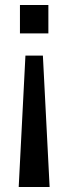

<svg xmlns="http://www.w3.org/2000/svg" viewBox="-20 -550 274 770"><path d="M174 -416H60V-530H174ZM55 200 82 -327H152L179 200Z"/></svg>

Font: Coupeur_Texte
Style: Regular
Weight: 400
Designer: Léa Rolland
Version: Version 1.000;PS 001.000;hotconv 1.0.88;makeotf.lib2.5.64775